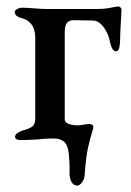

<svg xmlns="http://www.w3.org/2000/svg" viewBox="-20 -434 409 599"><path d="M197 110V86Q197 71 196 64Q195 26 183.5 12Q172 -2 147 -2Q120 -2 97 1Q65 3 46 3Q27 3 27 -7Q27 -18 48 -26Q71 -32 80.5 -39Q90 -46 90 -64V-316Q90 -368 43 -379Q37 -380 31.5 -385Q26 -390 26 -397Q26 -402 34 -406Q42 -410 47 -410Q62 -410 86 -408Q110 -406 123 -406H282Q307 -406 326 -410Q345 -414 350 -414Q352 -414 355.5 -411Q359 -408 359 -403Q359 -394 357 -364Q355 -332 355 -319Q355 -299 352.5 -286.5Q350 -274 341 -274Q329 -274 322 -308Q317 -332 302 -351Q287 -370 269 -370L209 -371Q182 -371 182 -336V-61Q182 -52 194 -47.5Q206 -43 223 -43Q231 -43 241 -45Q251 -47 257 -47Q271 -47 271 -39Q271 -33 270 -31Q260 1 254 29.5Q248 58 244 113Q243 126 235.5 135.5Q228 145 221 145Q210 145 204 135Q198 125 197 110Z"/></svg>

Font: EB Garamond Medium
Style: Regular
Weight: 500
Designer: Georg Duffner and Octavio Pardo
Foundry: Georg Duffner
Version: Version 1.000